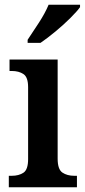

<svg xmlns="http://www.w3.org/2000/svg" viewBox="-20 -786 358 806"><path d="M17 0V-48H29Q59 -48 78.5 -61Q98 -74 98 -118V-420Q98 -462 78.5 -475Q59 -488 30 -488H20V-536H222V-120Q222 -75 242 -61.5Q262 -48 292 -48H303V0ZM96 -619Q117 -650 143.5 -691Q170 -732 184 -766H316V-756Q304 -739 275.5 -710.5Q247 -682 212.5 -653.5Q178 -625 150 -606H96Z"/></svg>

Font: Noto Serif Lao SemiCondensed SemiBold
Style: Regular
Weight: 600
Width: 4
Designer: Monotype Design Team
Foundry: Monotype Imaging Inc.
Version: Version 2.003; ttfautohint (v1.8.4.7-5d5b)